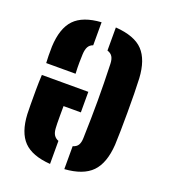

<svg xmlns="http://www.w3.org/2000/svg" viewBox="-117 -693 689 785"><g transform="rotate(20 227.0 -300.0)"><path d="M413.9 -445.6Q415.3 -418.7 415.9 -379.2Q416.4 -339.7 416.4 -297Q416.4 -254.4 415.7 -216.9Q415.1 -179.4 413.9 -156.2Q408.5 -74.7 370.7 -36Q333 2.6 252.9 8.2V-91.6Q269 -96.1 275.7 -107.4Q282.3 -118.6 282.8 -137.1Q284.3 -183.1 284.9 -223Q285.6 -263 285.6 -300.9Q285.6 -338.8 284.9 -377.7Q284.3 -416.7 282.8 -459.9Q282.3 -480.2 275.3 -491.6Q268.3 -503 252.9 -507.7V-608.2Q336.3 -602.2 372.8 -563.4Q409.3 -524.6 413.9 -445.6ZM190.8 -608.2V-508Q176.7 -503.2 170.2 -491.4Q163.7 -479.6 162.7 -459Q162.2 -444 161.7 -423.5Q161.3 -403.1 162.8 -374H35Q34.2 -383.3 33.8 -406.3Q33.5 -429.2 34 -445.6Q37.7 -526.2 74.4 -564.6Q111.1 -603 190.8 -608.2ZM237.1 -322.3V-232.9H161.8Q161.7 -212.2 161.6 -192.5Q161.5 -172.7 161.8 -157.9Q162 -143.1 162.7 -137.1Q163.7 -118.5 170.6 -107.8Q177.5 -97.1 190.8 -92V8.2Q111.1 2.5 74.5 -35.3Q38 -73.1 34 -151.2Q33.5 -163.1 33.2 -192Q32.8 -220.9 33.1 -256.2Q33.3 -291.6 35 -322.3Z"/></g></svg>

Font: Big Shoulders Stencil Text SC Thin
Style: Regular
Weight: 100
Designer: Patric King
Foundry: XO Type Co
Version: Version 2.001